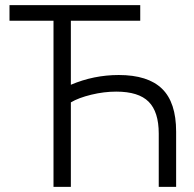

<svg xmlns="http://www.w3.org/2000/svg" viewBox="-20 -730 759 750"><path d="M189 0V-648.9H17.1V-710H527.8V-648.9H256.8V-398.9Q346.2 -437 443.8 -437Q557.6 -437 612.8 -383.5Q668 -330.1 668 -215.8V0H600.1V-208Q600.1 -293 560.8 -332.5Q521.5 -372.1 434.1 -372.1Q386.2 -372.1 336.7 -360.1Q287.1 -348.1 256.8 -330.1V0Z"/></svg>

Font: Rawline
Style: Regular
Weight: 400
Designer: Matt McInerney, Pablo Impallari, Rodrigo Fuenzalida
Foundry: Matt McInerney, Pablo Impallari, Rodrigo Fuenzalida
Version: Version 4.020;PS 004.020;hotconv 1.0.88;makeotf.lib2.5.64775